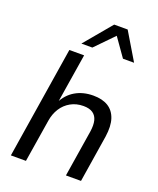

<svg xmlns="http://www.w3.org/2000/svg" viewBox="-168 -1037 936 1137"><g transform="rotate(20 300.0 -468.5)"><path d="M41 0 153 -705H246L195 -386H190Q217 -442 266 -471Q315 -500 380 -500Q437 -500 473.5 -477.5Q510 -455 525 -410Q540 -365 530 -297L483 0H388L435 -295Q441 -336 434 -364Q427 -392 405.5 -407Q384 -422 346 -422Q301 -422 265.5 -402Q230 -382 208 -347.5Q186 -313 179 -268L136 0ZM207 -765 351 -937H436L539 -765H469L388 -880L276 -765Z"/></g></svg>

Font: Nunito Sans 10pt Medium
Style: Italic
Weight: 500
Italic angle: -9°
Designer: Vernon Adams
Foundry: Vernon Adams
Version: Version 3.101;gftools[0.9.27]